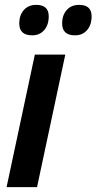

<svg xmlns="http://www.w3.org/2000/svg" viewBox="-20 -768 396 788"><path d="M180 -701Q180 -748 129 -748Q96 -748 77.5 -726.5Q59 -705 59 -672Q59 -623 112 -623Q143 -623 161.5 -644.5Q180 -666 180 -701ZM356 -701Q356 -748 305 -748Q272 -748 253.5 -726.5Q235 -705 235 -672Q235 -623 288 -623Q319 -623 337.5 -644.5Q356 -666 356 -701ZM132 0 248 -544H123L7 0Z"/></svg>

Font: Noto Sans UI SemiCondensed
Style: Bold Italic
Weight: 700
Width: 4
Designer: Monotype Design Team
Foundry: Monotype Imaging Inc.
Version: 1.001